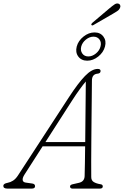

<svg xmlns="http://www.w3.org/2000/svg" viewBox="-48 -1111 730 1131"><path d="M96.5 -83Q84 -63.5 85.5 -50.8Q87 -38 103 -35.5L141.5 -30Q158.5 -28 158.5 -14Q158.5 0 138.5 0H-3.5Q-28.5 0 -28.5 -16Q-28.5 -29.5 -3.5 -34Q13.5 -37 29 -47Q44.5 -57 57.5 -77L356.5 -536Q412 -621.5 452.5 -663.2Q493 -705 527.5 -705Q544.5 -705 544.5 -693Q544.5 -678.5 526.5 -677Q493.5 -674 493.5 -636Q493 -594 492.5 -535.5Q492 -477 491.2 -411.5Q490.5 -346 490 -281.2Q489.5 -216.5 489.2 -161Q489 -105.5 489.5 -68Q489.5 -48 504 -39Q518.5 -30 542.5 -26Q557.5 -24.5 557.5 -13Q557.5 0 539.5 0H378.5Q373.5 0 369 -3Q364.5 -6 364.5 -12Q364.5 -21.5 377.5 -25L416.5 -34Q449 -41 450.5 -73Q451.5 -104 452.2 -149.8Q453 -195.5 453.5 -249H203ZM375.5 -517 219.5 -274H454Q454.5 -336 455.2 -401Q456 -466 456.5 -525.8Q457 -585.5 457.5 -631Q444 -615.5 422.8 -586.5Q401.5 -557.5 375.5 -517ZM595 -1060.5Q614 -1076.5 626.8 -1085Q639.5 -1093.5 651 -1089Q658.5 -1086 660.5 -1078Q662.5 -1070 657.5 -1061.5Q653 -1052 641.5 -1044.8Q630 -1037.5 616.5 -1029.5L501.5 -963Q494.5 -959 490.5 -964Q488.5 -967 491.2 -971Q494 -975 497 -977.5ZM466 -753.5Q431.5 -753.5 413.2 -778Q395 -802.5 404 -837Q413 -871 443.8 -895.5Q474.5 -920 509 -920Q543 -920 561.2 -895.5Q579.5 -871 570.5 -837Q561.5 -802.5 530.8 -778Q500 -753.5 466 -753.5ZM502.5 -895Q479.5 -895 458.2 -878Q437 -861 430.5 -837Q424.5 -813 436.8 -795.8Q449 -778.5 472.5 -778.5Q495.5 -778.5 516.8 -795.8Q538 -813 544 -837Q550.5 -861 538.2 -878Q526 -895 502.5 -895Z"/></svg>

Font: Fraunces 9pt S100 Thin
Style: Italic
Weight: 100
Italic angle: -16°
Version: Version 1.000; ttfautohint (v1.8.3)